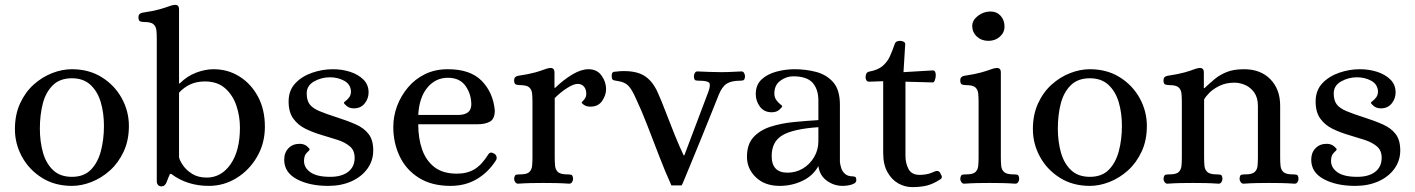

<svg xmlns="http://www.w3.org/2000/svg" viewBox="-20 -748 5786 785"><path d="M274 12Q204 12 151.5 -21Q99 -54 70 -107Q41 -160 41 -220Q41 -279 62 -325Q83 -371 117.5 -402Q152 -433 193 -449Q234 -465 274 -465Q344 -465 396.5 -432Q449 -399 478 -346Q507 -293 507 -233Q507 -174 485.5 -128Q464 -82 429.5 -51Q395 -20 354 -4Q313 12 274 12ZM274 -25Q323 -25 351.5 -54Q380 -83 392.5 -130.5Q405 -178 405 -233Q405 -286 392 -330Q379 -374 350 -401Q321 -428 274 -428Q225 -428 196 -399.5Q167 -371 155 -324.5Q143 -278 143 -222Q143 -170 155.5 -125Q168 -80 197 -52.5Q226 -25 274 -25Z M640 14Q631 14 626 8Q621 2 621 -6V-590Q621 -608 619.5 -623.5Q618 -639 608 -648.5Q598 -658 570 -658Q561 -658 553.5 -660.5Q546 -663 546 -678Q546 -693 562 -696Q608 -703 632.5 -710Q657 -717 670 -722Q683 -727 693 -728Q701 -729 706.5 -725Q712 -721 712 -709V-407H715Q745 -437 782 -451Q819 -465 853 -465Q912 -465 959.5 -435Q1007 -405 1035 -352.5Q1063 -300 1063 -230Q1063 -162 1031 -107Q999 -52 947 -20Q895 12 834 12Q745 12 680 -37H675Q668 -22 661.5 -4Q655 14 640 14ZM825 -22Q885 -22 923 -77Q961 -132 961 -226Q961 -273 946.5 -316Q932 -359 900.5 -387Q869 -415 818 -415Q784 -415 758 -403Q732 -391 712 -369V-105Q715 -91 728.5 -71.5Q742 -52 766 -37Q790 -22 825 -22Z M1322 12Q1245 12 1193.5 -15.5Q1142 -43 1142 -95Q1142 -124 1159.5 -142Q1177 -160 1205 -160Q1223 -160 1234.5 -150.5Q1246 -141 1246 -137Q1246 -134 1234.5 -123.5Q1223 -113 1223 -90Q1223 -62 1249.5 -43.5Q1276 -25 1330 -25Q1377 -25 1403.5 -45.5Q1430 -66 1430 -103Q1430 -133 1410.5 -149.5Q1391 -166 1360.5 -176Q1330 -186 1295.5 -196Q1261 -206 1230 -221Q1199 -236 1179.5 -262.5Q1160 -289 1160 -333Q1160 -378 1187 -407Q1214 -436 1256 -450.5Q1298 -465 1341 -465Q1378 -465 1411 -454.5Q1444 -444 1465.5 -423Q1487 -402 1487 -370Q1487 -345 1471 -325Q1455 -305 1427 -305Q1409 -305 1397.5 -314.5Q1386 -324 1386 -328Q1386 -330 1393.5 -335.5Q1401 -341 1408 -350.5Q1415 -360 1415 -375Q1413 -404 1387 -418Q1361 -432 1329 -432Q1294 -432 1264 -415Q1234 -398 1234 -366Q1234 -337 1246.5 -321Q1259 -305 1286.5 -293.5Q1314 -282 1358 -268Q1402 -254 1435.5 -239Q1469 -224 1487.5 -199.5Q1506 -175 1506 -133Q1506 -91 1482 -58Q1458 -25 1416.5 -6.5Q1375 12 1322 12Z M1822 12Q1745 12 1692.5 -21Q1640 -54 1614 -109Q1588 -164 1588 -229Q1588 -273 1603.5 -314.5Q1619 -356 1648 -390.5Q1677 -425 1718 -445Q1759 -465 1811 -465Q1903 -465 1949.5 -417.5Q1996 -370 2003 -297Q2003 -262 1983.5 -251Q1964 -240 1933 -240H1690Q1690 -182 1706 -136.5Q1722 -91 1756.5 -64.5Q1791 -38 1848 -38Q1890 -38 1920 -56Q1950 -74 1978 -119Q1986 -129 2000 -120Q2008 -116 2010 -107.5Q2012 -99 2008 -93Q1977 -44 1930 -16Q1883 12 1822 12ZM1690 -278H1853Q1877 -278 1891.5 -287.5Q1906 -297 1907 -320Q1907 -363 1883.5 -396.5Q1860 -430 1811 -430Q1761 -430 1727.5 -390Q1694 -350 1690 -278Z M2098 3Q2091 3 2086.5 -3.5Q2082 -10 2082 -17Q2084 -32 2090 -33.5Q2096 -35 2106 -35Q2134 -35 2144 -44.5Q2154 -54 2155.5 -70Q2157 -86 2157 -103V-332Q2157 -350 2155.5 -365.5Q2154 -381 2144 -390.5Q2134 -400 2106 -400Q2097 -400 2089.5 -402.5Q2082 -405 2082 -420Q2082 -435 2098 -438Q2144 -445 2168.5 -452Q2193 -459 2205.5 -464Q2218 -469 2228 -470Q2236 -471 2241.5 -467Q2247 -463 2247 -451V-389H2250Q2284 -422 2320 -443.5Q2356 -465 2386 -465Q2421 -465 2439.5 -439Q2458 -413 2458 -384Q2458 -359 2442 -335.5Q2426 -312 2394 -312Q2378 -312 2368.5 -318.5Q2359 -325 2358 -328Q2358 -330 2367.5 -340Q2377 -350 2377 -365Q2377 -383 2367.5 -394Q2358 -405 2342 -405Q2325 -405 2298.5 -388Q2272 -371 2248 -347V-103Q2248 -86 2249.5 -70Q2251 -54 2261.5 -44.5Q2272 -35 2300 -35Q2309 -35 2315.5 -33.5Q2322 -32 2323 -17Q2323 -10 2319 -3.5Q2315 3 2307 3Q2278 1 2253.5 0.5Q2229 0 2202 0Q2175 0 2151 0.5Q2127 1 2098 3Z M2725 10Q2700 -45 2675 -110Q2650 -175 2626 -237Q2602 -299 2580 -345Q2564 -382 2549 -397.5Q2534 -413 2504 -417Q2491 -419 2486.5 -421Q2482 -423 2481 -436Q2480 -453 2490.5 -454.5Q2501 -456 2516 -457Q2578 -460 2613 -439Q2648 -418 2670 -368Q2684 -337 2701.5 -291Q2719 -245 2738 -198Q2757 -151 2775 -113H2778L2877 -375Q2887 -404 2878 -411Q2869 -418 2839 -418Q2830 -418 2824 -419.5Q2818 -421 2817 -436Q2817 -442 2820.5 -449Q2824 -456 2831 -456Q2860 -455 2881 -454Q2902 -453 2928 -453Q2946 -453 2957 -453.5Q2968 -454 2980 -454.5Q2992 -455 3011 -456Q3019 -456 3022.5 -449Q3026 -442 3026 -436Q3025 -421 3018.5 -419.5Q3012 -418 3004 -418Q2971 -418 2951.5 -406Q2932 -394 2918 -359Q2918 -359 2907.5 -332.5Q2897 -306 2880 -264Q2863 -222 2844 -175Q2825 -128 2807.5 -86Q2790 -44 2779 -17Q2768 10 2767 10Z M3168 12Q3107 12 3070.5 -23Q3034 -58 3034 -107Q3034 -158 3060.5 -187Q3087 -216 3130.5 -230Q3174 -244 3225.5 -249Q3277 -254 3326 -257V-336Q3326 -383 3302.5 -409.5Q3279 -436 3223 -436Q3195 -436 3170.5 -418Q3146 -400 3146 -366Q3146 -350 3154 -339Q3162 -328 3170 -322Q3178 -316 3178 -314Q3178 -310 3166.5 -299.5Q3155 -289 3135 -289Q3104 -289 3087 -312Q3070 -335 3070 -363Q3070 -401 3093.5 -423Q3117 -445 3154 -455Q3191 -465 3229 -465Q3274 -465 3316.5 -454Q3359 -443 3386.5 -412Q3414 -381 3414 -319V-86Q3415 -76 3419 -62Q3423 -48 3434.5 -37.5Q3446 -27 3466 -27Q3473 -27 3477 -24.5Q3481 -22 3481 -11Q3481 -2 3471 3Q3461 8 3448 10Q3435 12 3426 12Q3389 12 3360 -9.5Q3331 -31 3326 -69Q3304 -29 3260.5 -8.5Q3217 12 3168 12ZM3200 -42Q3234 -42 3262.5 -59Q3291 -76 3308.5 -105.5Q3326 -135 3326 -171V-228Q3223 -221 3179 -195Q3135 -169 3135 -110Q3135 -42 3200 -42Z M3710 17Q3680 17 3653 2Q3626 -13 3608.5 -44Q3591 -75 3591 -122V-416L3533 -414Q3526 -414 3522.5 -419.5Q3519 -425 3519 -432Q3519 -452 3533 -455Q3570 -462 3589 -478.5Q3608 -495 3618.5 -518Q3629 -541 3638 -568Q3641 -576 3647 -578.5Q3653 -581 3660 -581Q3666 -581 3673.5 -578Q3681 -575 3681 -567L3674 -453L3791 -460Q3800 -461 3803 -455Q3806 -449 3806 -441Q3806 -431 3802.5 -421Q3799 -411 3794 -411L3682 -414V-110Q3682 -81 3694.5 -57Q3707 -33 3740 -33Q3751 -33 3765 -35Q3779 -37 3795 -44Q3799 -46 3803 -47.5Q3807 -49 3811 -49Q3819 -49 3823 -42.5Q3827 -36 3830 -29Q3833 -20 3825 -15Q3794 5 3768 11Q3742 17 3710 17Z M3922 3Q3915 3 3910.5 -3.5Q3906 -10 3906 -17Q3908 -32 3914 -33.5Q3920 -35 3930 -35Q3958 -35 3968 -44.5Q3978 -54 3979.5 -70Q3981 -86 3981 -103V-332Q3981 -350 3979.5 -365.5Q3978 -381 3968 -390.5Q3958 -400 3930 -400Q3921 -400 3913.5 -402.5Q3906 -405 3906 -420Q3906 -435 3922 -438Q3968 -445 3992.5 -452Q4017 -459 4030 -464Q4043 -469 4053 -470Q4061 -471 4066.5 -467Q4072 -463 4072 -451V-103Q4072 -86 4073.5 -70Q4075 -54 4085.5 -44.5Q4096 -35 4124 -35Q4133 -35 4139.5 -33.5Q4146 -32 4147 -17Q4147 -10 4143 -3.5Q4139 3 4131 3Q4102 1 4077.5 0.5Q4053 0 4026 0Q3999 0 3975 0.5Q3951 1 3922 3ZM4021 -581Q3993 -581 3974 -598.5Q3955 -616 3955 -642Q3955 -665 3978 -683Q4001 -701 4030 -701Q4055 -701 4071 -683.5Q4087 -666 4087 -639Q4087 -615 4068 -598Q4049 -581 4021 -581Z M4436 12Q4366 12 4313.5 -21Q4261 -54 4232 -107Q4203 -160 4203 -220Q4203 -279 4224 -325Q4245 -371 4279.5 -402Q4314 -433 4355 -449Q4396 -465 4436 -465Q4506 -465 4558.5 -432Q4611 -399 4640 -346Q4669 -293 4669 -233Q4669 -174 4647.5 -128Q4626 -82 4591.5 -51Q4557 -20 4516 -4Q4475 12 4436 12ZM4436 -25Q4485 -25 4513.5 -54Q4542 -83 4554.5 -130.5Q4567 -178 4567 -233Q4567 -286 4554 -330Q4541 -374 4512 -401Q4483 -428 4436 -428Q4387 -428 4358 -399.5Q4329 -371 4317 -324.5Q4305 -278 4305 -222Q4305 -170 4317.5 -125Q4330 -80 4359 -52.5Q4388 -25 4436 -25Z M4753 3Q4746 3 4741.5 -3.5Q4737 -10 4737 -17Q4739 -32 4745 -33.5Q4751 -35 4761 -35Q4789 -35 4799 -44.5Q4809 -54 4810.5 -70Q4812 -86 4812 -103V-332Q4812 -350 4810.5 -365.5Q4809 -381 4799 -390.5Q4789 -400 4761 -400Q4752 -400 4744.5 -402.5Q4737 -405 4737 -420Q4737 -435 4753 -438Q4799 -445 4823.5 -452Q4848 -459 4860.5 -464Q4873 -469 4883 -470Q4891 -471 4896.5 -467Q4902 -463 4902 -451V-388H4905Q4925 -407 4946 -424.5Q4967 -442 4995.5 -453.5Q5024 -465 5066 -465Q5134 -465 5174 -424Q5214 -383 5214 -316V-103Q5214 -86 5215.5 -70Q5217 -54 5227.5 -44.5Q5238 -35 5266 -35Q5275 -35 5281.5 -33.5Q5288 -32 5289 -17Q5289 -10 5285 -3.5Q5281 3 5273 3Q5244 1 5219.5 0.5Q5195 0 5168 0Q5141 0 5117 0.5Q5093 1 5064 3Q5057 3 5052.5 -3.5Q5048 -10 5048 -17Q5049 -32 5055.5 -33.5Q5062 -35 5071 -35Q5099 -35 5109.5 -44.5Q5120 -54 5121.5 -70Q5123 -86 5123 -103V-315Q5123 -348 5108.5 -369Q5094 -390 5072 -400Q5050 -410 5027 -410Q4993 -410 4967 -397.5Q4941 -385 4925 -369Q4909 -353 4903 -341V-103Q4903 -86 4904.5 -70Q4906 -54 4916.5 -44.5Q4927 -35 4955 -35Q4964 -35 4970.5 -33.5Q4977 -32 4978 -17Q4978 -10 4974 -3.5Q4970 3 4962 3Q4933 1 4908.5 0.5Q4884 0 4857 0Q4830 0 4806 0.5Q4782 1 4753 3Z M5521 12Q5444 12 5392.5 -15.5Q5341 -43 5341 -95Q5341 -124 5358.5 -142Q5376 -160 5404 -160Q5422 -160 5433.5 -150.5Q5445 -141 5445 -137Q5445 -134 5433.5 -123.5Q5422 -113 5422 -90Q5422 -62 5448.5 -43.5Q5475 -25 5529 -25Q5576 -25 5602.5 -45.5Q5629 -66 5629 -103Q5629 -133 5609.5 -149.5Q5590 -166 5559.5 -176Q5529 -186 5494.5 -196Q5460 -206 5429 -221Q5398 -236 5378.5 -262.5Q5359 -289 5359 -333Q5359 -378 5386 -407Q5413 -436 5455 -450.5Q5497 -465 5540 -465Q5577 -465 5610 -454.5Q5643 -444 5664.5 -423Q5686 -402 5686 -370Q5686 -345 5670 -325Q5654 -305 5626 -305Q5608 -305 5596.5 -314.5Q5585 -324 5585 -328Q5585 -330 5592.5 -335.5Q5600 -341 5607 -350.5Q5614 -360 5614 -375Q5612 -404 5586 -418Q5560 -432 5528 -432Q5493 -432 5463 -415Q5433 -398 5433 -366Q5433 -337 5445.5 -321Q5458 -305 5485.5 -293.5Q5513 -282 5557 -268Q5601 -254 5634.5 -239Q5668 -224 5686.5 -199.5Q5705 -175 5705 -133Q5705 -91 5681 -58Q5657 -25 5615.5 -6.5Q5574 12 5521 12Z"/></svg>

Font: Alice
Style: Regular
Weight: 400
Designer: Ksenia Yerulevich
Foundry: Cyreal (http://www.cyreal.org/)
Version: Version 2.003; ttfautohint (v1.8.3)